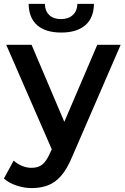

<svg xmlns="http://www.w3.org/2000/svg" viewBox="-31 -764 642 985"><path d="M132 201Q93 201 54 188Q15 175 -11 152L39 60Q58 77 82 87Q106 97 131 97Q165 97 186 80Q207 63 225 23L256 -47L266 -62L468 -534H588L338 43Q313 103 282.5 138Q252 173 214.5 187Q177 201 132 201ZM242 19 1 -534H131L327 -73ZM283 -597Q203 -597 160 -634.5Q117 -672 116 -744H199Q200 -708 221.5 -687Q243 -666 282 -666Q320 -666 342.5 -687Q365 -708 366 -744H451Q450 -672 406.5 -634.5Q363 -597 283 -597Z"/></svg>

Font: MOST Montserrat SemiBold
Style: Regular
Weight: 600
Designer: Julieta Ulanovsky
Foundry: Julieta Ulanovsky
Version: Version 8.000;March 11, 2024;FontCreator 15.0.0.2926 64-bit